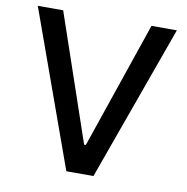

<svg xmlns="http://www.w3.org/2000/svg" viewBox="-81 -805 862 884"><g transform="rotate(10 350.0 -363.5)"><path d="M24.9 -727.3H143.5L345.9 -134.9H354L556.5 -727.3H675.1L413.4 0H286.6Z"/></g></svg>

Font: Inter P Medium
Style: Regular
Weight: 500
Designer: Rasmus Andersson
Foundry: rsms
Version: Version 3.018;git-588b23468